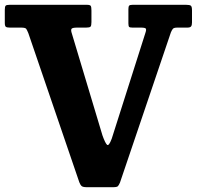

<svg xmlns="http://www.w3.org/2000/svg" viewBox="-21 -770 820 800"><path d="M444.5 -192 585 -633.5Q589.5 -646.5 586.5 -650.8Q583.5 -655 566 -655H531Q519.5 -655 516.8 -658.2Q514 -661.5 514 -673V-732Q514 -742.5 517 -746.2Q520 -750 531.5 -750H754Q769.5 -750 774.2 -746.2Q779 -742.5 779 -726.5V-676.5Q779 -665 775.2 -660Q771.5 -655 759.5 -655H718Q703.5 -655 699.2 -649.8Q695 -644.5 691 -635L479 -9.5Q474.5 1 470.5 5.5Q466.5 10 450.5 10H341Q325 10 319.5 5.5Q314 1 309.5 -10.5L97 -632Q92 -644 88.5 -649.5Q85 -655 67 -655H20Q8 -655 3.5 -658.2Q-1 -661.5 -1 -674.5V-729Q-1 -742.5 2.5 -746.2Q6 -750 19.5 -750H340.5Q354.5 -750 357.2 -745.2Q360 -740.5 360 -726V-678Q360 -663 356.2 -659Q352.5 -655 338 -655H300.5Q280.5 -655 277 -649.8Q273.5 -644.5 278.5 -630L406 -205.5Q417.5 -173.5 425 -166.8Q432.5 -160 444.5 -192Z"/></svg>

Font: Besley* Narrow
Style: Bold
Weight: 700
Width: 4
Designer: Owen Earl
Foundry: indestructible type*
Version: Version 3.000; ttfautohint (v1.8.3)